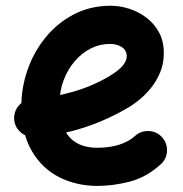

<svg xmlns="http://www.w3.org/2000/svg" viewBox="-20 -573 622 651"><path d="M351.8 -424.1Q377.3 -424.1 393.5 -413Q409.7 -402 409.7 -382.4Q409.7 -366.3 395.6 -349.7Q381.6 -333 348.8 -313.6Q293.7 -280.9 227 -261.7Q160.3 -242.6 88.3 -237.5Q61.8 -235.6 44.1 -215.5Q26.5 -195.3 28.1 -168.3Q30 -141.8 50.4 -124.2Q70.8 -106.6 97.3 -108.2Q184.4 -114.3 264.9 -140.5Q345.3 -166.7 420.2 -211.4Q433.8 -219.7 453.2 -235.4Q472.5 -251.1 491.5 -274.3Q510.4 -297.5 522.9 -327.3Q535.4 -357.1 535.4 -393.1Q535.4 -433.7 518.9 -463.8Q502.3 -493.9 475.4 -513.9Q448.5 -533.9 417 -543.7Q385.5 -553.5 355.5 -553.5Q285.8 -553.5 229.8 -524Q173.8 -494.6 134.1 -445.6Q94.4 -396.5 73.4 -336.3Q52.5 -276.1 52.5 -214.8Q52.5 -121.3 87.8 -61.1Q123 -0.9 181.7 28.3Q240.4 57.4 310.1 57.4Q363.8 57.4 420.2 42.7Q476.6 28 525 -15.9Q545 -33.7 546.2 -60.8Q547.4 -87.9 529.5 -107.5Q511.8 -127.6 484.9 -128.7Q457.9 -129.9 437.9 -112.1Q416 -92.4 383.5 -82.2Q351 -72 310.1 -72Q267.6 -72 239 -88.9Q210.4 -105.7 196.2 -139.2Q181.9 -172.6 181.9 -222.2Q181.9 -264.5 195.7 -301.1Q209.5 -337.6 233.3 -365.4Q257.1 -393.2 287.8 -408.6Q318.5 -424.1 351.8 -424.1Z"/></svg>

Font: Mikhak VF
Style: Regular
Weight: 100
Designer: Amin Abedi
Version: Version 3.001